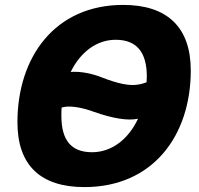

<svg xmlns="http://www.w3.org/2000/svg" viewBox="-20 -746 812 782"><path d="M324 16C603 16 757 -194 757 -459C757 -636 660 -726 482 -726C203 -726 51 -513 51 -248C51 -71 147 16 324 16ZM394 -431C354 -447 307 -456 268 -453C307 -533 373 -584 451 -584C537 -584 578 -533 578 -434C578 -427 577 -419 577 -411C566 -407 555 -403 545 -402C510 -395 463 -404 394 -431ZM355 -126C269 -126 230 -176 230 -274C230 -286 230 -297 231 -308C236 -309 241 -310 245 -311C273 -315 319 -307 364 -290C441 -263 500 -254 540 -262H542C503 -179 435 -126 355 -126Z"/></svg>

Font: Geist ExtraBold
Style: Italic
Weight: 800
Italic angle: -12°
Designer: Basement.studio, Andrés Briganti, Mateo Zaragoza
Foundry: Basement.studio, Vercel, Andrés Briganti, Guido Ferreyra, Mateo Zaragoza
Version: Version 1.500